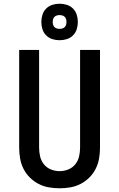

<svg xmlns="http://www.w3.org/2000/svg" viewBox="-20 -1003 640 1031"><path d="M300 8Q271 8 242 3Q213 -2 187 -15.5Q161 -29 140 -50Q119 -71 106 -97Q93 -123 88 -152Q83 -181 83 -210V-735H190V-210Q190 -186 195.5 -162.5Q201 -139 216 -120.5Q231 -102 253.5 -93Q276 -84 300 -84Q324 -84 346.5 -93Q369 -102 384 -120.5Q399 -139 404.5 -162.5Q410 -186 410 -210V-735H517V-210Q517 -181 512 -152Q507 -123 494 -97Q481 -71 460 -50Q439 -29 413 -15.5Q387 -2 358 3Q329 8 300 8ZM300 -787Q280 -787 261 -793Q242 -799 228 -813Q214 -827 208 -846Q202 -865 202 -885Q202 -905 208 -924Q214 -943 228 -957Q242 -971 261 -977Q280 -983 300 -983Q320 -983 339 -977Q358 -971 372 -957Q386 -943 392 -924Q398 -905 398 -885Q398 -865 392 -846Q386 -827 372 -813Q358 -799 339 -793Q320 -787 300 -787ZM300 -848Q307 -848 314.5 -850Q322 -852 327.5 -857.5Q333 -863 335 -870.5Q337 -878 337 -885Q337 -892 335 -899.5Q333 -907 327.5 -912.5Q322 -918 314.5 -920Q307 -922 300 -922Q293 -922 285.5 -920Q278 -918 272.5 -912.5Q267 -907 265 -899.5Q263 -892 263 -885Q263 -878 265 -870.5Q267 -863 272.5 -857.5Q278 -852 285.5 -850Q293 -848 300 -848Z"/></svg>

Font: Iosevka Aile Semibold
Style: Regular
Weight: 600
Designer: Belleve Invis
Foundry: Belleve Invis
Version: Version 31.1.0; ttfautohint (v1.8.4)